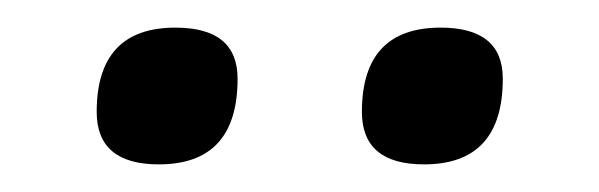

<svg xmlns="http://www.w3.org/2000/svg" viewBox="-20 -749 434 139"><path d="M152 -692Q152 -630 95 -630Q50 -630 50 -668Q50 -729 107 -729Q152 -729 152 -692ZM344 -692Q344 -630 287 -630Q242 -630 242 -668Q242 -729 299 -729Q344 -729 344 -692Z"/></svg>

Font: Kite One
Style: Regular
Weight: 400
Designer: Eduardo Rodriguez Tunni
Foundry: Eduardo Rodriguez Tunni
Version: Version 1.001